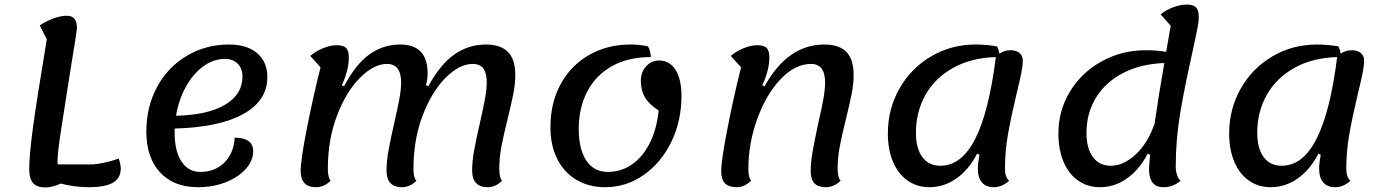

<svg xmlns="http://www.w3.org/2000/svg" viewBox="-20 -795 6076 841"><path d="M509 -57Q509 -15 475 5Q441 25 369 25Q307 25 246 9Q210 26 179 26Q142 26 125 7Q108 -12 108 -55Q108 -114 124 -233.5Q140 -353 185 -623L154 -684Q221 -726 273 -726Q317 -726 317 -673Q317 -659 288 -485Q259 -302 245.5 -213Q232 -124 232 -88Q232 -79 233 -75H391Q451 -82 500 -101Q509 -74 509 -57Z M745 -232V-213Q745 -133 775 -87.5Q805 -42 857 -42Q922 -42 963 -83Q1004 -124 1008 -192Q1089 -192 1089 -132Q1089 -92 1057 -55.5Q1025 -19 969.5 3Q914 25 847 25Q741 25 681 -40Q621 -105 621 -219Q621 -327 668 -414Q715 -501 798 -550.5Q881 -600 983 -600Q1062 -600 1106.5 -562Q1151 -524 1151 -457Q1151 -354 1045.5 -295.5Q940 -237 745 -232ZM751 -288Q889 -291 965.5 -336Q1042 -381 1042 -460Q1042 -495 1021 -516Q1000 -537 966 -537Q915 -537 870.5 -504.5Q826 -472 794.5 -415.5Q763 -359 751 -288Z M1297 -46Q1297 -96 1325.5 -239Q1354 -382 1384 -500L1339 -550Q1363 -571 1395.5 -584Q1428 -597 1454 -597Q1484 -597 1496 -585Q1508 -573 1508 -542Q1508 -516 1499.5 -483Q1491 -450 1477 -422L1487 -417Q1538 -514 1598.5 -557Q1659 -600 1733 -600Q1853 -600 1853 -474Q1853 -449 1846 -422L1856 -417Q1909 -514 1971 -557Q2033 -600 2108 -600Q2173 -600 2205 -567.5Q2237 -535 2237 -467Q2237 -427 2228.5 -384Q2220 -341 2204 -276Q2185 -200 2176 -151.5Q2167 -103 2167 -55Q2167 -18 2179 -3Q2150 25 2117 25Q2048 25 2048 -48Q2048 -86 2056.5 -134.5Q2065 -183 2082 -256Q2098 -327 2105 -366Q2112 -405 2112 -434Q2112 -474 2097.5 -494.5Q2083 -515 2050 -515Q1993 -515 1932.5 -455Q1872 -395 1831.5 -289.5Q1791 -184 1791 -55Q1791 -17 1804 -3Q1775 25 1741 25Q1673 25 1673 -48Q1673 -86 1681.5 -134.5Q1690 -183 1707 -256Q1723 -327 1730 -366Q1737 -405 1737 -434Q1737 -515 1675 -515Q1618 -515 1557.5 -455Q1497 -395 1456.5 -289.5Q1416 -184 1416 -55Q1416 -18 1428 -3Q1399 25 1365 25Q1330 25 1313.5 7Q1297 -11 1297 -46Z M2391 -238Q2391 -344 2435.5 -426Q2480 -508 2560 -554Q2640 -600 2741 -600Q2783 -600 2818 -592Q2829 -576 2831 -545Q2731 -545 2660 -505Q2589 -465 2552 -393.5Q2515 -322 2515 -231Q2515 -142 2548 -92Q2581 -42 2642 -42Q2701 -42 2748.5 -75Q2796 -108 2826.5 -169Q2857 -230 2865 -311Q2824 -337 2805.5 -368Q2787 -399 2787 -441Q2787 -479 2810 -504.5Q2833 -530 2867 -530Q2913 -530 2939 -489Q2965 -448 2965 -375Q2965 -265 2920.5 -173.5Q2876 -82 2799.5 -28.5Q2723 25 2631 25Q2559 25 2504.5 -7.5Q2450 -40 2420.5 -99.5Q2391 -159 2391 -238Z M3139 -46Q3139 -90 3165.5 -227.5Q3192 -365 3226 -500L3181 -550Q3205 -571 3237.5 -584Q3270 -597 3296 -597Q3326 -597 3338 -585Q3350 -573 3350 -542Q3350 -516 3341.5 -483Q3333 -450 3319 -422L3329 -417Q3430 -600 3591 -600Q3656 -600 3687.5 -567.5Q3719 -535 3719 -467Q3719 -427 3710.5 -384Q3702 -341 3686 -276Q3667 -200 3658 -151.5Q3649 -103 3649 -55Q3649 -19 3662 -3Q3632 25 3598 25Q3564 25 3547.5 8Q3531 -9 3531 -46Q3531 -84 3539.5 -131.5Q3548 -179 3564 -255Q3579 -318 3586.5 -360.5Q3594 -403 3594 -434Q3594 -515 3533 -515Q3462 -515 3398.5 -447.5Q3335 -380 3296.5 -273Q3258 -166 3258 -55Q3258 -18 3270 -3Q3240 25 3207 25Q3172 25 3155.5 8Q3139 -9 3139 -46Z M4400 -3Q4369 25 4333 25Q4299 25 4281 4Q4263 -17 4263 -57Q4263 -79 4270 -117L4260 -122Q4224 -52 4169.5 -13.5Q4115 25 4051 25Q3997 25 3955.5 -4Q3914 -33 3891.5 -86.5Q3869 -140 3869 -210Q3869 -318 3920 -407.5Q3971 -497 4059 -548.5Q4147 -600 4253 -600Q4299 -600 4347 -592Q4354 -580 4358 -560Q4379 -575 4406 -575Q4431 -575 4445.5 -563Q4460 -551 4460 -530Q4460 -507 4453.5 -475Q4447 -443 4432 -381Q4408 -280 4395 -206Q4382 -132 4382 -55Q4382 -20 4400 -3ZM4342 -545Q4234 -542 4154.5 -497.5Q4075 -453 4033.5 -379Q3992 -305 3992 -213Q3992 -145 4020 -107Q4048 -69 4099 -69Q4192 -69 4252 -187.5Q4312 -306 4342 -545Z M5151 -3Q5118 25 5076 25Q5013 25 5013 -54Q5013 -70 5018 -117L5007 -122Q4971 -52 4916.5 -13.5Q4862 25 4798 25Q4744 25 4702.5 -4Q4661 -33 4638.5 -86.5Q4616 -140 4616 -210Q4616 -311 4667 -394.5Q4718 -478 4806 -526.5Q4894 -575 5000 -575Q5046 -575 5088 -568L5108 -682L5064 -732Q5088 -752 5120 -763.5Q5152 -775 5179 -775Q5207 -775 5219 -762.5Q5231 -750 5231 -720Q5231 -700 5222.5 -658Q5214 -616 5203 -566Q5170 -420 5150 -302.5Q5130 -185 5130 -64Q5130 -46 5135.5 -29Q5141 -12 5151 -3ZM5080 -519Q4976 -515 4899 -475Q4822 -435 4780.5 -367Q4739 -299 4739 -213Q4739 -145 4767 -107Q4795 -69 4846 -69Q4901 -69 4954 -118Q5007 -167 5036 -250V-244Q5055 -378 5080 -519Z M5895 -3Q5864 25 5828 25Q5794 25 5776 4Q5758 -17 5758 -57Q5758 -79 5765 -117L5755 -122Q5719 -52 5664.5 -13.5Q5610 25 5546 25Q5492 25 5450.5 -4Q5409 -33 5386.5 -86.5Q5364 -140 5364 -210Q5364 -318 5415 -407.5Q5466 -497 5554 -548.5Q5642 -600 5748 -600Q5794 -600 5842 -592Q5849 -580 5853 -560Q5874 -575 5901 -575Q5926 -575 5940.5 -563Q5955 -551 5955 -530Q5955 -507 5948.5 -475Q5942 -443 5927 -381Q5903 -280 5890 -206Q5877 -132 5877 -55Q5877 -20 5895 -3ZM5837 -545Q5729 -542 5649.5 -497.5Q5570 -453 5528.5 -379Q5487 -305 5487 -213Q5487 -145 5515 -107Q5543 -69 5594 -69Q5687 -69 5747 -187.5Q5807 -306 5837 -545Z"/></svg>

Font: Lemonada
Style: Regular
Weight: 400
Designer: Mohamed Gaber (Arabic) Eduardo Tunni (Latin)
Foundry: Kief Type Foundry
Version: Version 3.006